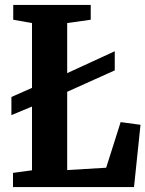

<svg xmlns="http://www.w3.org/2000/svg" viewBox="-20 -763 593 783"><path d="M33 0V-58L110.5 -68.5V-669L34 -682.5V-743H350V-682.5L254 -669V-69.5L413 -79L472 -265L553 -254L526.5 0ZM26.5 -293.5V-367.5L146.5 -420.5L198 -439L448 -554V-476L197 -363L146.5 -343.5Z"/></svg>

Font: Merriweather 24pt SemiCondensed
Style: Bold
Weight: 700
Width: 4
Designer: Eben Sorkin
Foundry: Eben Sorkin
Version: Version 2.100